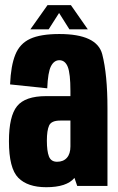

<svg xmlns="http://www.w3.org/2000/svg" viewBox="-20 -738 470 762"><path d="M286.5 0 275.5 -32Q245 5 163.5 5Q89.5 5 52.5 -32.5Q15.5 -70 15.5 -177.5Q15.5 -277 47.8 -316.8Q80 -356.5 163 -356.5H259.5V-377Q259.5 -446 249 -472.5Q238.5 -499 215.5 -499Q194.5 -499 182.2 -475Q170 -451 167.5 -387.5L20 -403Q23 -477 40.8 -521Q58.5 -565 99.8 -584Q141 -603 215.5 -603Q365 -603 385.8 -522.5Q406.5 -442 406.5 -308V0ZM259.5 -157V-259.5H219Q184 -259.5 175 -240Q166 -220.5 166 -179.5Q166 -138.5 174.2 -117.2Q182.5 -96 206.5 -96Q231.5 -96 245.5 -111.8Q259.5 -127.5 259.5 -157ZM100.5 -621.5 168.5 -717.5H261.5L328.5 -621.5H255.5L214.5 -686.5L173 -621.5Z"/></svg>

Font: Anybody Condensed Regular
Style: Bold
Weight: 700
Width: 3
Designer: Tyler Finck
Foundry: Etcetera Type Company
Version: Version 1.010; ttfautohint (v1.8.3) -l 8 -r 50 -G 200 -x 14 